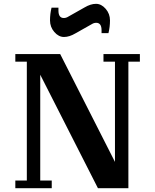

<svg xmlns="http://www.w3.org/2000/svg" viewBox="-20 -982 810 1002"><path d="M60 0V-40H120V-660H60V-700H294L580 -137V-660H520V-700H710V-660H650V0H491L190 -592V-40H250V0ZM510 -809V-824Q510 -863 482 -863Q470 -863 459 -856L374 -808Q342 -789 314 -789Q286 -789 263.5 -815Q241 -841 241 -875.5Q241 -910 249 -942H285V-927Q285 -888 313 -888Q325 -888 336 -895L421 -943Q453 -962 481 -962Q509 -962 531.5 -936Q554 -910 554 -875.5Q554 -841 546 -809Z"/></svg>

Font: Croissant One
Style: Regular
Weight: 400
Designer: Eduardo Rodriguez Tunni
Foundry: Eduardo Rodriguez Tunni
Version: Version 1.001